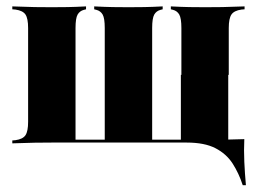

<svg xmlns="http://www.w3.org/2000/svg" viewBox="-20 -439 784 588"><path d="M138.7 -2.4Q113.7 -2.4 86.7 -2Q59.7 -1.6 17.7 0V-8.9L27.4 -9.7Q50 -12.9 58.1 -25Q66.1 -37.1 66.1 -66.1V-353.2Q66.1 -382.3 58.1 -394.4Q50 -406.5 27.4 -409.7L17.7 -410.5V-419.4Q59.7 -417.7 86.7 -417.3Q113.7 -416.9 138.7 -416.9Q162.9 -416.9 187.1 -417.3Q211.3 -417.7 243.5 -419.4V-410.5L237.1 -408.9Q224.2 -405.6 217.7 -394.4Q211.3 -383.1 211.3 -353.2V-11.3H674.2L680.6 -2.4H138.7ZM300.8 -6.5V-353.2Q300.8 -383.1 294.4 -394.4Q287.9 -405.6 275 -408.9L268.5 -410.5V-419.4Q301.6 -417.7 325.8 -417.3Q350 -416.9 373.4 -416.9Q397.6 -416.9 421.8 -417.3Q446 -417.7 478.2 -419.4V-410.5L471.8 -408.9Q458.9 -405.6 452.4 -394.4Q446 -383.1 446 -353.2V-6.5ZM535.5 -209.7V-353.2Q535.5 -383.1 529 -394.4Q522.6 -405.6 509.7 -408.9L503.2 -410.5V-419.4Q536.3 -417.7 560.5 -417.3Q584.7 -416.9 608.1 -416.9Q633.9 -416.9 660.5 -417.3Q687.1 -417.7 729 -419.4V-410.5L719.4 -409.7Q696.8 -406.5 688.7 -394.4Q680.6 -382.3 680.6 -353.2V-209.7ZM533.9 -2.4V-209.7H679V-2.4ZM533.9 -2.4 534.7 -10.5 654 -11.3H551.6H636.3Q658.9 -11.3 682.3 -11.7Q705.6 -12.1 728.2 -12.9Q726.6 21 728.2 56.5Q729.8 91.9 733.1 128.2H723.4Q711.3 91.1 692.3 61.7Q673.4 32.3 639.9 14.9Q606.5 -2.4 551.6 -2.4Z"/></svg>

Font: Playfair 144pt SemiCondensed Black
Style: Regular
Weight: 900
Width: 4
Designer: Claus Eggers Sørensen
Foundry: Claus Eggers Sørensen
Version: Version 2.203